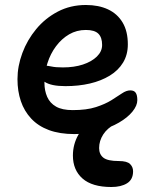

<svg xmlns="http://www.w3.org/2000/svg" viewBox="-20 -527 617 769"><path d="M278 10Q219 10 176 -6Q133 -22 105 -52Q77 -82 63.5 -122Q50 -162 50 -210Q50 -262 69.5 -314.5Q89 -367 125 -410.5Q161 -454 211.5 -480.5Q262 -507 324 -507Q375 -507 412.5 -489.5Q450 -472 471 -437Q492 -402 492 -349Q492 -308 473 -276.5Q454 -245 419.5 -224Q385 -203 340 -192.5Q295 -182 242 -182Q184 -182 158.5 -199.5Q133 -217 133 -239Q133 -251 139 -257.5Q145 -264 160 -264Q171 -264 187 -260.5Q203 -257 232 -257Q277 -257 312 -268.5Q347 -280 368 -300.5Q389 -321 389 -347Q389 -377 374 -392Q359 -407 324 -407Q287 -407 257 -389.5Q227 -372 204.5 -342Q182 -312 170 -274Q158 -236 158 -195Q158 -164 169 -139Q180 -114 204.5 -100Q229 -86 271 -86Q327 -86 364 -98Q401 -110 426 -125.5Q451 -141 468.5 -153Q486 -165 502 -165Q517 -165 523.5 -155.5Q530 -146 530 -126Q530 -104 510.5 -80Q491 -56 456.5 -36Q422 -16 376.5 -3Q331 10 278 10ZM426 222Q349 222 310.5 188Q272 154 272 96Q272 51 294 12.5Q316 -26 353.5 -50Q391 -74 437 -74Q448 -74 455.5 -69Q463 -64 463 -54Q463 -47 459 -42Q455 -37 441 -30Q410 -14 393.5 11.5Q377 37 377 66Q377 91 394 104.5Q411 118 456 118Q489 118 501 130Q513 142 513 159Q513 192 489 207Q465 222 426 222Z"/></svg>

Font: Shantell Sans Medium
Style: Regular
Weight: 500
Designer: Stephen Nixon, Anya Danilova, Shantell Martin
Foundry: Arrow Type
Version: Version 1.011;[c5ecc13dd]